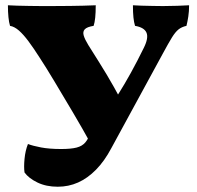

<svg xmlns="http://www.w3.org/2000/svg" viewBox="-20 -699 747 728"><path d="M199 9Q155 9 122 -7Q89 -23 73 -45Q70 -65 73 -96.5Q76 -128 86 -153Q104 -146 135.5 -140Q167 -134 212 -134Q249 -134 270.5 -139.5Q292 -145 304 -159.5Q316 -174 325 -200Q381 -267 428.5 -342Q476 -417 525 -517Q544 -555 535.5 -575Q527 -595 492 -601Q488 -614 486 -632.5Q484 -651 484 -679Q496 -678 516.5 -677.5Q537 -677 559.5 -676.5Q582 -676 598 -676Q623 -676 652.5 -677Q682 -678 697 -679Q697 -656 694 -636.5Q691 -617 687 -601Q669 -597 657 -587.5Q645 -578 632 -557Q619 -536 598 -497L402 -137Q376 -88 344 -55.5Q312 -23 276 -7Q240 9 199 9ZM326 -151Q293 -211 256 -273.5Q219 -336 186 -391Q153 -446 130 -481Q107 -517 88 -542.5Q69 -568 52 -583Q35 -598 18 -601Q14 -614 12 -634Q10 -654 10 -679Q23 -678 45 -677.5Q67 -677 92 -676.5Q117 -676 139 -676Q161 -676 173 -676Q197 -676 246 -676.5Q295 -677 343 -679Q343 -651 341 -632Q339 -613 335 -601Q310 -597 301.5 -588Q293 -579 297.5 -564Q302 -549 315 -528Q337 -493 354 -466Q371 -439 385 -415.5Q399 -392 412.5 -368Q426 -344 442 -314Z"/></svg>

Font: Vollkorn Black
Style: Regular
Weight: 900
Designer: Friedrich Althausen
Foundry: Friedrich Althausen
Version: Version 5.000